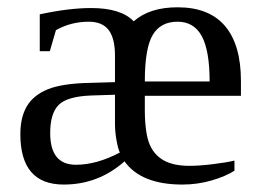

<svg xmlns="http://www.w3.org/2000/svg" viewBox="-20 -491 707 521"><path d="M373 -231V-187Q374 -126.5 386.5 -98.1Q398.9 -69.8 425 -55.4Q451.2 -41 494.1 -41Q520.5 -41 556.6 -45.4Q592.8 -49.8 616.2 -55.2V-27.8Q591.8 -12.2 553.7 -1.2Q515.6 9.8 475.1 9.8Q362.8 9.8 317.9 -53.2Q247.1 9.8 152.8 9.8Q35.2 9.8 35.2 -127Q35.2 -172.9 53 -202.9Q70.8 -232.9 109.9 -248.8Q148.9 -264.6 223.1 -266.1L292 -268.1V-339.8Q292 -387.2 274.7 -409.7Q257.3 -432.1 221.2 -432.1Q172.4 -432.1 131.8 -409.2L115.2 -352.1H87.9V-452.1Q167 -469.2 227.1 -469.2Q308.6 -469.2 342.8 -433.1Q385.7 -471.2 461.9 -471.2Q547.4 -471.2 590.6 -420.4Q633.8 -369.6 633.8 -271V-231ZM186 -43.9Q242.2 -43.9 305.2 -77.1Q300.8 -85.4 296.4 -108.9Q292 -132.3 292 -155.8V-233.9L228 -231.9Q162.6 -229.5 139.4 -206.5Q116.2 -183.6 116.2 -129.9Q116.2 -43.9 186 -43.9ZM461.9 -432.1Q415.5 -432.1 394.3 -396Q373 -359.9 373 -270H548.8Q548.8 -353.5 527.6 -392.8Q506.3 -432.1 461.9 -432.1Z"/></svg>

Font: Tinos
Style: Regular
Weight: 400
Designer: Steve Matteson
Foundry: Monotype Imaging Inc.
Version: Version 1.23